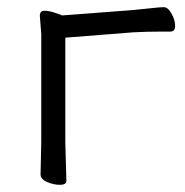

<svg xmlns="http://www.w3.org/2000/svg" viewBox="-20 -505 516 535"><path d="M93 -19 95 -108V-410L91 -461Q91 -475 104 -475Q117 -475 134.5 -469Q152 -463 153 -462L351 -477Q374 -479 399.5 -482Q425 -485 436.5 -485Q448 -485 458 -467Q468 -449 468 -433Q468 -417 455 -417H432Q390 -417 352 -415L162 -400V-107L165 -1Q165 10 147 10Q129 10 111 2Q93 -6 93 -19Z"/></svg>

Font: LXGW WenKai
Style: Regular
Weight: 400
Designer: LXGW / Fontworks Inc.
Foundry: LXGW / Fontworks Inc.
Version: Version 1.520; June 14, 2025